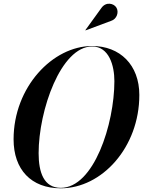

<svg xmlns="http://www.w3.org/2000/svg" viewBox="-20 -1009 774 1039"><path d="M581 -896C612.5 -905.5 625 -944 609.5 -968.5C596 -990.5 554.5 -1001 529.5 -967L442 -846L443 -844.5ZM309 10C531.5 10 734 -212 734 -495C734 -658 629 -760 478.5 -760C265.5 -760 53.5 -538 53.5 -255C53.5 -92 148 10 309 10ZM478.5 -757.5C570 -757.5 599 -654.5 599 -570C599 -338 488 7.5 309 7.5C217.5 7.5 189 -75.5 189 -180C189 -412 309.5 -757.5 478.5 -757.5Z"/></svg>

Font: Bodoni* 72pt Medium
Style: Italic
Weight: 500
Italic angle: -13°
Version: Version 2.3